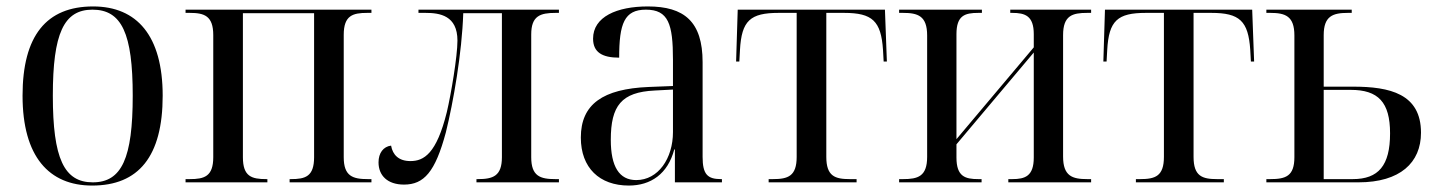

<svg xmlns="http://www.w3.org/2000/svg" viewBox="-20 -566 4477 596"><path d="M266 10C410 10 485 -80 485 -269C485 -455 405 -546 269 -546C124 -546 50 -455 50 -269C50 -80 132 10 266 10ZM268 0C179 0 144 -74 144 -269C144 -462 178 -536 267 -536C358 -536 392 -462 392 -269C392 -75 358 0 268 0Z M556 0H810V-10H807C761 -10 734 -18 734 -78V-525H955V-78C955 -18 928 -10 883 -10H879V0H1133V-10H1122C1075 -10 1047 -19 1047 -78V-458C1047 -518 1075 -526 1120 -526H1133V-536H556V-526H569C614 -526 642 -517 642 -457V-78C642 -18 614 -10 569 -10H556Z M1234 7C1296 7 1331 -32 1364 -155C1387 -248 1414 -401 1418 -525H1538V-78C1538 -19 1510 -10 1463 -10H1459V0H1715V-10H1704C1657 -10 1629 -19 1629 -78V-459C1629 -517 1657 -526 1705 -526H1715V-536H1279V-526H1301C1345 -526 1400 -518 1400 -440C1400 -391 1380 -273 1367 -218C1335 -89 1296 -66 1254 -66C1218 -66 1199 -85 1194 -114C1170 -111 1155 -91 1155 -62C1155 -21 1183 7 1234 7Z M1932 10C2000 10 2053 -26 2073 -102H2075V0H2221V-10H2218C2176 -10 2161 -25 2161 -79V-373C2161 -499 2104 -546 1991 -546C1895 -546 1821 -514 1821 -446C1821 -404 1849 -387 1902 -387C1902 -493 1918 -536 1985 -536C2055 -536 2069 -491 2069 -381V-299L1993 -296C1852 -290 1783 -243 1783 -139C1783 -45 1841 10 1932 10ZM1955 -7C1902 -7 1876 -49 1876 -132C1876 -238 1909 -280 2012 -285L2069 -288V-156C2069 -74 2023 -7 1955 -7Z M2366 0H2639V-10H2618C2572 -10 2545 -19 2545 -79V-526H2600C2688 -526 2715 -501 2721 -411L2723 -375H2733L2727 -536H2270L2265 -375H2275L2277 -411C2282 -502 2309 -526 2397 -526H2453V-79C2453 -19 2426 -10 2379 -10H2366Z M2771 0H3027V-10H3017C2976 -10 2949 -18 2949 -77V-118L3189 -403V-77C3189 -19 3162 -10 3122 -10H3110V0H3367V-10H3355C3309 -10 3280 -19 3280 -80V-457C3280 -518 3309 -526 3355 -526H3367V-536H3116V-526H3122C3162 -526 3189 -517 3189 -460V-419L2949 -134V-460C2949 -518 2975 -526 3017 -526H3028V-536H2771V-526H2783C2829 -526 2858 -517 2858 -456V-79C2858 -18 2829 -10 2783 -10H2771Z M3506 0H3779V-10H3758C3712 -10 3685 -19 3685 -79V-526H3740C3828 -526 3855 -501 3861 -411L3863 -375H3873L3867 -536H3410L3405 -375H3415L3417 -411C3422 -502 3449 -526 3537 -526H3593V-79C3593 -19 3566 -10 3519 -10H3506Z M3911 0H4197C4326 0 4391 -61 4391 -154C4391 -275 4294 -297 4180 -297H4089V-457C4089 -516 4117 -526 4164 -526H4176V-536H3911V-526H3923C3970 -526 3998 -516 3998 -456V-78C3998 -19 3971 -10 3923 -10H3911ZM4179 -10H4089V-287H4173C4258 -287 4295 -249 4295 -152C4295 -52 4259 -10 4179 -10Z"/></svg>

Font: Noto Serif Display SemiCondensed
Style: Regular
Weight: 400
Width: 4
Designer: Monotype Design Team
Foundry: Monotype Imaging Inc.
Version: Version 2.009